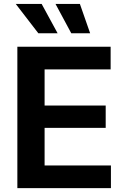

<svg xmlns="http://www.w3.org/2000/svg" viewBox="-20 -968 646 988"><path d="M69.3 0V-727.5H549.3V-610.8H209.5V-424.8H523.9V-310.1H209.5V-116.7H550.8V0ZM346.7 -796.9 265.6 -947.8H391.1L443.8 -796.9ZM177.2 -796.9 61 -947.8H194.3L276.4 -796.9Z"/></svg>

Font: Inter
Style: 650
Weight: 650
Designer: Rasmus Andersson
Foundry: rsms
Version: Version 4.001;git-66647c0bb